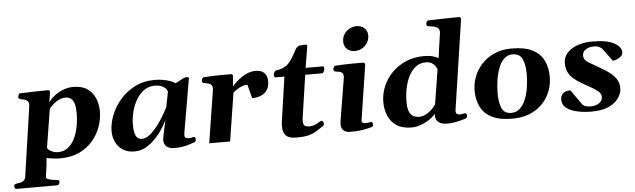

<svg xmlns="http://www.w3.org/2000/svg" viewBox="-107 -972 4617 1396"><g transform="rotate(-5 2201.5 -274.0)"><path d="M-39.1 208Q-45.9 208 -49.1 201.9Q-52.2 195.8 -52.2 190.4Q-52.2 177.7 -47.1 174.3Q-42 170.9 -32.7 169.9Q-20.5 168.5 -6.3 165.5Q7.8 162.6 19.3 153.1Q30.8 143.6 33.7 122.6L106.9 -379.9Q107.4 -383.3 107.7 -386.5Q107.9 -389.6 107.9 -392.6Q107.9 -414.1 97.9 -422.6Q87.9 -431.2 74.2 -433.6Q60.5 -436 49.3 -439Q42.5 -440.9 37.8 -444.3Q33.2 -447.8 33.2 -455.6Q33.2 -459.5 36.9 -470.5Q40.5 -481.4 48.3 -481.9Q116.7 -484.9 170.9 -485.8Q225.1 -486.8 254.4 -486.8Q258.3 -486.8 262.5 -483.9Q266.6 -481 266.6 -472.2L255.4 -397.9Q280.3 -431.6 311 -452.9Q341.8 -474.1 374.5 -484.4Q407.2 -494.6 436.5 -494.6Q502 -494.6 541.3 -466.6Q580.6 -438.5 598.1 -394.3Q615.7 -350.1 615.7 -301.8Q615.7 -245.1 595.9 -189.2Q576.2 -133.3 536.6 -87.2Q497.1 -41 437.7 -13.2Q378.4 14.6 299.3 14.6Q273.9 14.6 248.5 11.5Q223.1 8.3 199.2 3.4L195.3 52.7L183.1 140.6Q183.1 150.4 195.8 156.2Q208.5 162.1 227.3 165Q246.1 168 264.6 169.9Q278.8 171.4 278.8 183.1Q278.8 186.5 274.7 197.3Q270.5 208 258.8 208ZM288.1 -31.7Q327.6 -31.7 357.4 -53.7Q387.2 -75.7 407 -114Q426.8 -152.3 436.5 -201.9Q446.3 -251.5 446.3 -306.2Q446.3 -341.8 439.5 -367.9Q432.6 -394 416.7 -408.2Q400.9 -422.4 373 -422.4Q350.6 -422.4 327.9 -411.4Q305.2 -400.4 285.9 -384Q266.6 -367.7 254.4 -351.1L209.5 -70.3Q210.4 -59.1 234.9 -45.4Q259.3 -31.7 288.1 -31.7Z M844.2 11.7Q793.5 12.2 758.5 -9.5Q723.6 -31.2 705.6 -68.4Q687.5 -105.5 687.5 -149.4Q687.5 -203.6 710.7 -263.7Q733.9 -323.7 778.3 -376Q822.8 -428.2 886.5 -460.9Q950.2 -493.7 1031.2 -493.7Q1074.7 -493.7 1116.7 -483.4Q1158.7 -473.1 1182.1 -456.1Q1211.9 -473.1 1232.9 -483.4Q1253.9 -493.7 1264.2 -493.7Q1271 -493.7 1276.1 -491.5Q1281.2 -489.3 1281.2 -483.4L1213.9 -92.3Q1212.4 -80.1 1212.4 -71.8Q1212.4 -58.1 1223.4 -54Q1234.4 -49.8 1240.7 -49.8Q1252 -49.8 1264.4 -52.7Q1276.9 -55.7 1278.8 -55.7Q1286.1 -55.7 1289.3 -50Q1292.5 -44.4 1292.5 -37.6Q1292.5 -25.4 1287.6 -21.5Q1282.7 -17.6 1280.3 -16.6Q1270.5 -13.2 1230 -0.5Q1189.5 12.2 1132.8 12.2Q1091.8 12.2 1073.7 -6.8Q1055.7 -25.9 1055.7 -54.2Q1055.7 -59.6 1059.6 -78.9Q1063.5 -98.1 1068.6 -122.3Q1073.7 -146.5 1078.4 -167.5Q1083 -188.5 1084.5 -197.3Q1072.3 -169.4 1049.6 -134Q1026.9 -98.6 995.6 -65.7Q964.4 -32.7 926 -10.7Q887.7 11.2 844.2 11.7ZM903.3 -74.7Q927.7 -74.7 952.6 -92Q977.5 -109.4 1000.7 -136.7Q1023.9 -164.1 1043.7 -193.8Q1063.5 -223.6 1077.6 -249Q1091.8 -274.4 1098.6 -287.6L1120.6 -397.9Q1120.6 -417 1095 -434.6Q1069.3 -452.1 1028.8 -452.1Q984.9 -452.1 950.7 -428Q916.5 -403.8 893.3 -364Q870.1 -324.2 858.2 -277.1Q846.2 -230 846.2 -184.1Q846.2 -118.2 862.1 -96.4Q877.9 -74.7 903.3 -74.7Z M1595.2 -396Q1606.4 -409.7 1624 -426.5Q1641.6 -443.4 1664.1 -459Q1686.5 -474.6 1713.1 -484.9Q1739.7 -495.1 1768.6 -495.1Q1812.5 -495.1 1833 -471.9Q1853.5 -448.7 1853.5 -412.6Q1853.5 -374.5 1837.6 -349.6Q1821.8 -324.7 1793.2 -312.3Q1764.6 -299.8 1727.1 -299.8L1700.7 -400.4Q1681.2 -400.4 1661.1 -392.6Q1641.1 -384.8 1624 -373.5Q1606.9 -362.3 1595.2 -352.1L1539.6 0H1387.2L1447.3 -379.9Q1448.7 -388.2 1448.7 -394Q1448.7 -416.5 1436.8 -425Q1424.8 -433.6 1409.2 -435.8Q1393.6 -438 1382.8 -440.9Q1373.5 -445.3 1373.5 -455.6Q1373.5 -465.3 1378.2 -473.4Q1382.8 -481.4 1388.7 -481.9Q1457 -486.3 1508.8 -486.6Q1560.5 -486.8 1589.8 -486.8Q1593.8 -486.8 1597.9 -483.9Q1602.1 -481 1602.1 -472.2Q1602.1 -472.2 1600.6 -453.9Q1599.1 -435.5 1595.2 -396Z M2022.5 13.7Q1992.7 13.7 1970.7 5.9Q1948.7 -2 1936.8 -22Q1924.8 -42 1924.8 -78.6Q1924.8 -85.4 1925.3 -93Q1925.8 -100.6 1926.8 -108.9L1974.1 -435.5H1907.2Q1902.3 -436 1900.4 -442.4Q1898.4 -448.7 1898.4 -454.6Q1898.4 -465.8 1905.3 -475.1Q1912.1 -484.4 1918.5 -485.4Q1956.1 -491.2 1980.5 -504.2Q2004.9 -517.1 2025.4 -545.2Q2045.9 -573.2 2071.3 -622.6Q2080.1 -639.6 2093 -646.5Q2106 -653.3 2127.9 -653.3H2147.9Q2154.3 -653.3 2157.2 -649.4Q2160.2 -645.5 2159.2 -641.6L2132.8 -485.4H2258.8Q2264.6 -484.9 2266.4 -479.7Q2268.1 -474.6 2268.1 -468.8Q2268.1 -456.1 2262.7 -447Q2257.3 -438 2252 -435.5H2126L2081.5 -134.8Q2080.1 -125.5 2079.3 -117.9Q2078.6 -110.4 2078.6 -103.5Q2078.6 -71.8 2092.3 -65.4Q2106 -59.1 2121.1 -59.1Q2147 -59.1 2165.5 -67.4Q2184.1 -75.7 2196.3 -83.7Q2208.5 -91.8 2214.8 -91.8Q2222.7 -91.8 2226.3 -84.2Q2230 -76.7 2230 -67.9Q2230 -58.1 2224.1 -54.2Q2194.3 -34.7 2169.9 -19.3Q2145.5 -3.9 2112.3 4.9Q2079.1 13.7 2022.5 13.7Z M2418.5 6.3Q2390.1 6.3 2375.5 -3.4Q2360.8 -13.2 2355.7 -25.6Q2350.6 -38.1 2350.6 -46.9Q2350.6 -67.9 2353.5 -84.5L2402.8 -383.3Q2403.8 -387.7 2404.1 -391.4Q2404.3 -395 2404.3 -398.4Q2404.3 -420.4 2393.3 -428Q2382.3 -435.5 2367.9 -436.8Q2353.5 -438 2342.8 -440.9Q2337.9 -443.4 2335.4 -447.3Q2333 -451.2 2334 -460.4Q2335 -466.3 2338.9 -473.9Q2342.8 -481.4 2348.6 -481.9Q2417 -486.3 2471.2 -486.6Q2525.4 -486.8 2554.7 -486.8Q2558.6 -486.8 2562.7 -482.9Q2566.9 -479 2566.4 -467.3L2504.9 -68.4Q2504.9 -53.2 2514.4 -50Q2523.9 -46.9 2535.2 -46.9Q2545.9 -46.9 2557.4 -49.6Q2568.8 -52.2 2574.7 -52.2Q2581.5 -52.2 2583.7 -44.2Q2585.9 -36.1 2585.9 -29.3Q2585.9 -18.1 2574.2 -14.6Q2535.2 -3.9 2502.7 1.2Q2470.2 6.3 2418.5 6.3ZM2501 -576.2Q2466.8 -576.2 2444.3 -596.9Q2421.9 -617.7 2421.9 -651.4Q2421.9 -681.6 2436.8 -705.1Q2451.7 -728.5 2476.1 -741.9Q2500.5 -755.4 2527.8 -755.4Q2562 -755.4 2584.7 -734.6Q2607.4 -713.9 2607.4 -680.2Q2607.4 -650.9 2592.5 -627.2Q2577.6 -603.5 2553.5 -589.8Q2529.3 -576.2 2501 -576.2Z M2863.8 13.7Q2796.4 13.7 2754.6 -14.2Q2712.9 -42 2693.6 -87.9Q2674.3 -133.8 2674.3 -187Q2674.3 -247.1 2697.5 -302.5Q2720.7 -357.9 2763.7 -401.4Q2806.6 -444.8 2865.5 -470.2Q2924.3 -495.6 2995.6 -495.6Q3038.1 -495.6 3061.5 -488.3Q3085 -481 3103 -471.2L3111.8 -539.1L3127.9 -648.9Q3128.9 -656.7 3128.9 -659.2Q3128.9 -684.1 3112.8 -693.4Q3096.7 -702.6 3076.7 -704.8Q3056.6 -707 3044.4 -710Q3035.2 -714.4 3035.2 -725.6Q3035.2 -735.4 3039.8 -742.9Q3044.4 -750.5 3050.3 -751Q3094.2 -752.9 3139.6 -753.9Q3185.1 -754.9 3222.2 -755.4Q3259.3 -755.9 3277.8 -755.9Q3280.3 -755.9 3283 -754.6Q3285.6 -753.4 3287.8 -750.2Q3290 -747.1 3290 -741.2Q3290 -740.2 3290 -739Q3290 -737.8 3289.6 -736.3L3192.4 -85.4Q3191.9 -82.5 3191.9 -76.7Q3191.9 -61 3200.2 -55.7Q3208.5 -50.3 3219.7 -50.3Q3230.5 -50.3 3241.7 -53Q3252.9 -55.7 3259.8 -55.7Q3266.6 -55.7 3269.3 -49.8Q3272 -43.9 3272 -37.1Q3272 -31.7 3269.3 -25.4Q3266.6 -19 3259.8 -16.6Q3216.3 -2.9 3183.6 2.7Q3150.9 8.3 3127 8.3Q3088.9 8.3 3069.8 -3.2Q3050.8 -14.6 3044.7 -30.3Q3038.6 -45.9 3038.6 -59.1Q3038.6 -64.5 3039.6 -71.3Q3020 -46.4 2989.3 -27.1Q2958.5 -7.8 2925.3 2.9Q2892.1 13.7 2863.8 13.7ZM2923.8 -58.6Q2949.7 -58.6 2973.6 -71Q2997.6 -83.5 3017.1 -102.3Q3036.6 -121.1 3047.9 -139.6L3087.9 -391.6Q3084.5 -402.3 3075.4 -415.8Q3066.4 -429.2 3049.8 -439.2Q3033.2 -449.2 3005.9 -449.2Q2963.9 -449.2 2933.1 -425.3Q2902.3 -401.4 2882.1 -361.6Q2861.8 -321.8 2852.1 -273.4Q2842.3 -225.1 2842.3 -175.8Q2842.3 -121.6 2856.4 -96.7Q2870.6 -71.8 2889.9 -65.2Q2909.2 -58.6 2923.8 -58.6Z M3342.8 -205.6Q3341.3 -257.8 3359.6 -309.1Q3377.9 -360.4 3415.3 -402.3Q3452.6 -444.3 3508.3 -469.7Q3564 -495.1 3637.7 -495.1Q3731.4 -495.1 3788.1 -466.6Q3844.7 -438 3870.4 -386.5Q3896 -335 3896 -266.6Q3896 -191.9 3861.3 -128.2Q3826.7 -64.5 3760 -25.4Q3693.4 13.7 3597.2 13.7Q3507.3 13.7 3451.9 -13.7Q3396.5 -41 3370.6 -90.3Q3344.7 -139.6 3342.8 -205.6ZM3595.2 -28.8Q3631.8 -28.8 3657.7 -52.5Q3683.6 -76.2 3699.7 -115.5Q3715.8 -154.8 3723.4 -203.1Q3731 -251.5 3731 -300.8Q3731 -368.2 3711.7 -410.2Q3692.4 -452.1 3639.6 -452.1Q3604 -452.1 3578.9 -428.2Q3553.7 -404.3 3538.1 -364.5Q3522.5 -324.7 3515.1 -275.9Q3507.8 -227.1 3507.8 -177.7Q3507.8 -112.3 3525.6 -70.6Q3543.5 -28.8 3595.2 -28.8Z M4176.8 12.7Q4122.1 12.7 4073.5 2.2Q4024.9 -8.3 3994.6 -31.5Q3964.4 -54.7 3964.4 -93.3Q3964.4 -120.6 3982.7 -137.7Q4001 -154.8 4036.6 -154.8L4116.7 -41.5Q4126.5 -33.2 4142.6 -29.3Q4158.7 -25.4 4175.8 -25.4Q4198.2 -25.4 4217.5 -33Q4236.8 -40.5 4248.5 -54.4Q4260.3 -68.4 4260.3 -86.4Q4260.3 -110.8 4239 -129.2Q4217.8 -147.5 4185.5 -164.6Q4153.3 -181.6 4119.1 -202.1Q4089.4 -220.2 4065.4 -240.2Q4041.5 -260.3 4027.6 -287.8Q4013.7 -315.4 4013.7 -356Q4013.7 -385.3 4028.3 -410.4Q4043 -435.5 4070.8 -454.3Q4098.6 -473.1 4137.9 -483.9Q4177.2 -494.6 4226.6 -494.6Q4333 -494.6 4385 -465.8Q4437 -437 4437 -397.9Q4437 -380.4 4422.6 -367.9Q4408.2 -355.5 4390.6 -348.9Q4373 -342.3 4363.3 -342.3L4291 -439.5Q4279.3 -447.8 4267.1 -452.9Q4254.9 -458 4237.8 -458Q4210 -458 4190.4 -450.2Q4170.9 -442.4 4160.6 -429Q4150.4 -415.5 4150.4 -397.5Q4150.4 -367.7 4182.9 -347.7Q4215.3 -327.6 4261.7 -301.8Q4301.3 -279.8 4332.5 -256.6Q4363.8 -233.4 4381.8 -204.8Q4399.9 -176.3 4399.9 -137.2Q4399.9 -105.5 4377.7 -70.6Q4355.5 -35.6 4306.4 -11.5Q4257.3 12.7 4176.8 12.7Z"/></g></svg>

Font: Gelasio
Style: Bold Italic
Weight: 700
Italic angle: -8.5°
Designer: Eben Sorkin
Foundry: Eben Sorkin
Version: Version 1.008